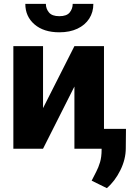

<svg xmlns="http://www.w3.org/2000/svg" viewBox="-20 -766 698 989"><path d="M201.7 -209 363.3 -528.3H515.6V0H363.3V-320.3L201.7 0H48.8V-528.3H201.7ZM354.5 -746.1H460.9Q460.9 -703.1 439.5 -669.9Q418 -636.7 378.7 -618.2Q339.4 -599.6 285.6 -599.6Q205.1 -599.6 157.7 -640.4Q110.4 -681.2 110.4 -746.1H216.3Q216.3 -721.2 232.2 -701.9Q248 -682.6 285.6 -682.6Q323.7 -682.6 339.1 -701.9Q354.5 -721.2 354.5 -746.1ZM628.9 -102.1 627.9 -2.4Q627.9 54.2 600.1 110.6Q572.3 167 530.3 203.1L452.1 164.6Q463.4 142.1 475.3 119.4Q487.3 96.7 495.4 69.3Q503.4 42 503.4 5.4V-102.1Z"/></svg>

Font: Roboto ExtraBold
Style: Regular
Weight: 800
Designer: Christian Robertson
Foundry: Google
Version: Version 3.009; 2024